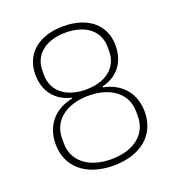

<svg xmlns="http://www.w3.org/2000/svg" viewBox="-131 -816 862 935"><g transform="rotate(-20 300.0 -349.0)"><path d="M300 12C445 12 531 -67 531 -182C531 -280 473 -346 380 -364V-369C459 -387 508 -447 508 -535C508 -642 428 -710 300 -710C172 -710 92 -642 92 -535C92 -447 141 -387 220 -369V-364C127 -346 69 -280 69 -182C69 -67 155 12 300 12ZM300 -21C182 -21 108 -82 108 -173V-198C108 -289 182 -350 300 -350C418 -350 492 -289 492 -198V-173C492 -82 418 -21 300 -21ZM300 -382C196 -382 131 -436 131 -519V-541C131 -624 196 -677 300 -677C404 -677 469 -624 469 -541V-519C469 -436 404 -382 300 -382Z"/></g></svg>

Font: IBM Plex Devanagari ExtraLight
Style: Regular
Weight: 200
Designer: Mike Abbink, Paul van der Laan, Pieter van Rosmalen, Erin McLaughlin
Foundry: Bold Monday
Version: Version 1.0